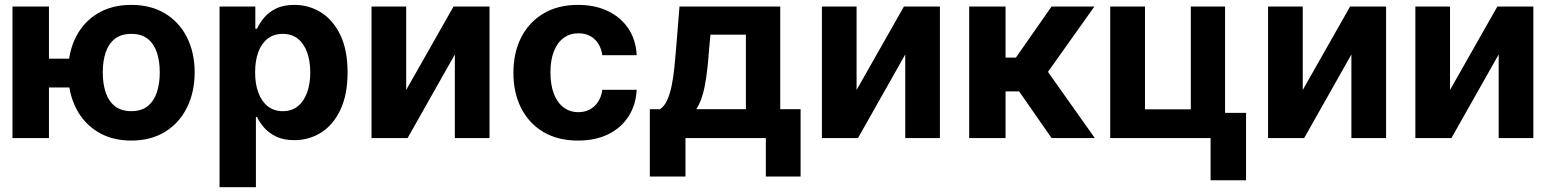

<svg xmlns="http://www.w3.org/2000/svg" viewBox="-20 -573 6446 797"><path d="M361.9 -329.5V-209.8H66.2V-329.5ZM183.2 -545.9V0H31.8V-545.9ZM525.2 10.5Q444.1 10.4 385.2 -25.8Q326.2 -62 294.5 -126Q262.9 -189.9 262.9 -272.5Q262.9 -355.3 294.5 -418.4Q326.2 -481.5 385.2 -517.1Q444.1 -552.7 525.2 -552.7Q606.2 -552.7 665.1 -517.1Q724 -481.5 755.9 -418.4Q787.8 -355.3 788.1 -272.5Q787.8 -189.9 755.9 -126Q724 -62 665.1 -25.8Q606.2 10.4 525.2 10.5ZM525.2 -111.5Q567.3 -111.7 593.2 -132.6Q619.1 -153.5 631.2 -189.8Q643.2 -226.2 643.2 -272.5Q643.2 -319.1 631.2 -355.1Q619.1 -391.1 593.2 -411.8Q567.3 -432.4 525.2 -432.4Q483.1 -432.4 456.9 -411.9Q430.8 -391.4 418.7 -355.6Q406.6 -319.7 406.6 -272.5Q406.6 -225.6 418.7 -189.3Q430.8 -152.9 456.9 -132.3Q483.1 -111.7 525.2 -111.5Z M891.3 204.1V-545.9H1039.9V-453.7H1046.8Q1056.9 -476.1 1075.9 -499Q1094.8 -522 1125.6 -537.4Q1156.4 -552.7 1202.1 -552.7Q1262.1 -552.7 1312.2 -521.7Q1362.2 -490.6 1392.5 -428.3Q1422.8 -365.9 1422.8 -272.1Q1422.8 -181 1393.5 -118.3Q1364.2 -55.6 1314 -23.4Q1263.8 8.8 1201.3 8.8Q1157.5 8.8 1126.8 -6Q1096.1 -20.7 1076.7 -42.8Q1057.2 -64.9 1046.8 -87.5H1042.3V204.1ZM1153.6 -111.5Q1190.9 -111.5 1216.3 -132Q1241.6 -152.4 1254.7 -188.8Q1267.9 -225.2 1267.9 -272.5Q1267.9 -319.8 1254.8 -355.8Q1241.8 -391.8 1216.6 -412.1Q1191.3 -432.4 1153.6 -432.4Q1117 -432.4 1091.4 -412.8Q1065.8 -393.2 1052.4 -357.3Q1039 -321.4 1039 -272.5Q1039 -224.1 1052.5 -188Q1066 -151.9 1091.7 -131.7Q1117.4 -111.5 1153.6 -111.5Z M1666.1 -199.6 1862.6 -545.9H2012V0H1868.1V-346.9L1672 0H1522.2V-545.9H1666.1Z M2379.4 10.5Q2295.6 10.5 2235.5 -25.2Q2175.4 -61 2143.3 -124.4Q2111.2 -187.7 2111.2 -270.7Q2111.2 -354.5 2143.6 -417.9Q2176 -481.3 2236.1 -517Q2296.2 -552.7 2379 -552.7Q2450.4 -552.7 2504 -526.8Q2557.6 -500.9 2588.8 -454Q2619.9 -407 2622.9 -343.8H2480.4Q2476.4 -371 2463.6 -391.5Q2450.8 -412 2430 -423.4Q2409.2 -434.8 2381.2 -434.8Q2346.1 -434.8 2320 -415.8Q2293.9 -396.9 2279.4 -360.5Q2264.9 -324.2 2264.9 -272.5Q2264.9 -220.6 2279.2 -183.6Q2293.6 -146.6 2319.7 -127Q2345.9 -107.4 2381.2 -107.4Q2407.3 -107.4 2428.1 -118.5Q2448.8 -129.5 2462.5 -150.2Q2476.3 -171 2480.4 -200.2H2622.9Q2619.6 -137.5 2589.2 -90Q2558.8 -42.5 2505.5 -16Q2452.2 10.5 2379.4 10.5Z M2677.5 159.8V-119.7H2719.5Q2737.3 -131.2 2748.9 -155.9Q2760.4 -180.6 2767.5 -214.5Q2774.5 -248.4 2778.8 -287.6Q2783 -326.8 2786.1 -366.6L2800.6 -545.9H3218.8V-119.7H3303.3V159.8H3159V0H2825.4V159.8ZM2870.3 -119.7H3076.2V-429.1H2929.1L2923.2 -366.6Q2917.3 -279.4 2906 -218.7Q2894.7 -157.9 2870.3 -119.7Z M3535.7 -199.6 3732.2 -545.9H3881.6V0H3737.7V-346.9L3541.6 0H3391.8V-545.9H3535.7Z M4003.1 0V-545.9H4154.1V-333.8H4196.9L4345.1 -545.9H4522.9L4330.1 -274.6L4524.6 0H4345.1L4210.5 -193.6H4154.1V0Z M5065.3 -545.9V0H4588.6V-545.9H4732.9V-119.1H4923.1V-545.9ZM5152.4 -104.5V175.2H5005.2V-104.5Z M5387.8 -199.6 5584.3 -545.9H5733.7V0H5589.7V-346.9L5393.7 0H5243.8V-545.9H5387.8Z M5999.1 -199.6 6195.6 -545.9H6345V0H6201.1V-346.9L6005 0H5855.2V-545.9H5999.1Z"/></svg>

Font: Inter V
Style: 
Weight: 400
Designer: Rasmus Andersson
Foundry: rsms
Version: Version 4.000;git-a3f224843